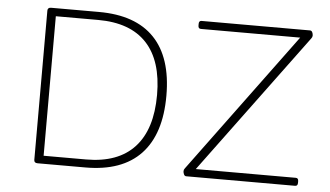

<svg xmlns="http://www.w3.org/2000/svg" viewBox="-50 -781 1482 861"><g transform="rotate(5 691.5 -350.0)"><path d="M147 0Q131 0 131 -14V-686Q131 -700 147 -700H362Q527 -700 611.5 -612Q696 -524 696 -352Q696 -179 611.5 -89.5Q527 0 362 0ZM171 -36H362Q506 -36 580 -116.5Q654 -197 654 -352Q654 -506 580 -585Q506 -664 362 -664H171ZM816 0Q809 0 805.5 -7.5Q802 -15 802 -22Q802 -29 807 -35L1271 -664H824Q812 -664 812 -678V-686Q812 -700 824 -700H1312Q1319 -700 1322.5 -693Q1326 -686 1326 -678Q1326 -671 1321 -665L856 -36H1306Q1318 -36 1318 -22V-14Q1318 0 1306 0Z"/></g></svg>

Font: Asap Semi Expanded Thin
Style: Regular
Weight: 100
Width: 6
Designer: Pablo Cosgaya
Foundry: Omnibus-Type
Version: Version 3.001; ttfautohint (v1.8.4.7-5d5b)